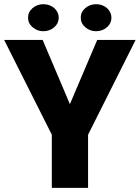

<svg xmlns="http://www.w3.org/2000/svg" viewBox="-22 -903 672 923"><path d="M-2 -710.9 227.1 -255.4V0H401.4V-255.4L629.9 -710.9H445.3L314 -402.3L183.1 -710.9ZM112.8 -817.9C112.8 -799.8 120.1 -784.2 134.8 -772C149.4 -759.3 166.5 -752.9 186.5 -752.9C206.5 -752.9 224.1 -759.3 238.8 -772C252.9 -784.2 260.3 -799.8 260.3 -817.9C260.3 -835.9 252.9 -851.6 238.8 -864.3C224.1 -876.5 206.5 -882.8 186.5 -882.8C166.5 -882.8 149.4 -876.5 134.8 -864.3C120.1 -851.6 112.8 -835.9 112.8 -817.9ZM366.2 -817.9C366.2 -799.8 373.5 -784.2 388.2 -772C402.8 -759.3 419.9 -752.9 439.9 -752.9C460 -752.9 477.5 -759.3 492.2 -772C506.3 -784.2 513.7 -799.8 513.7 -817.9C513.7 -835.9 506.3 -851.6 492.2 -864.3C477.5 -876.5 460 -882.8 439.9 -882.8C419.9 -882.8 402.8 -876.5 388.2 -864.3C373.5 -851.6 366.2 -835.9 366.2 -817.9Z"/></svg>

Font: Vazirmatn Black
Style: Regular
Weight: 900
Designer: Saber Rastikerdar
Foundry: Saber Rastikerdar
Version: Version 33.003